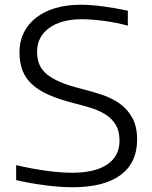

<svg xmlns="http://www.w3.org/2000/svg" viewBox="-20 -777 640 808"><path d="M285 11Q235 11 172 3Q109 -5 48 -19V-82Q112 -67 174 -58.5Q236 -50 284 -50Q380 -50 431.5 -85Q483 -120 483 -185Q483 -225 467.5 -251Q452 -277 426 -294Q400 -311 365.5 -322Q331 -333 294 -342Q230 -358 186 -377.5Q142 -397 114.5 -422.5Q87 -448 74.5 -481Q62 -514 62 -558Q62 -603 80 -639.5Q98 -676 132 -702.5Q166 -729 213 -743Q260 -757 319 -757Q361 -757 411 -750.5Q461 -744 518 -732V-669Q470 -682 418.5 -689Q367 -696 324 -696Q237 -696 186.5 -659Q136 -622 136 -559Q136 -529 145.5 -506Q155 -483 176.5 -465Q198 -447 233 -432Q268 -417 320 -404Q368 -392 411 -377.5Q454 -363 486.5 -339Q519 -315 538 -279Q557 -243 557 -189Q557 -92 487.5 -40.5Q418 11 285 11Z"/></svg>

Font: Encode Sans Wide
Style: Light
Weight: 300
Designer: Pablo Impallari, Andres Torresi
Foundry: Pablo Impallari, Andres Torresi
Version: Version 1.000; ttfautohint (v1.00) -l 8 -r 50 -G 200 -x 14 -